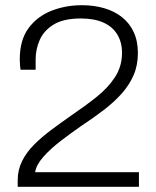

<svg xmlns="http://www.w3.org/2000/svg" viewBox="-20 -718 600 738"><path d="M48 0V-25Q48 -65 65 -99Q82 -133 111 -162Q140 -191 175.5 -217.5Q211 -244 248 -270Q304 -308 349.5 -344Q395 -380 422 -421.5Q449 -463 449 -515Q449 -556 430.5 -586Q412 -616 377 -631.5Q342 -647 291 -647Q224 -647 186 -623.5Q148 -600 132.5 -564Q117 -528 117 -491V-450H59Q58 -455 57 -466Q56 -477 56 -490Q56 -564 89.5 -609.5Q123 -655 177.5 -676.5Q232 -698 295 -698Q341 -698 380.5 -686.5Q420 -675 449 -652Q478 -629 494 -594.5Q510 -560 510 -514Q510 -467 493.5 -429Q477 -391 447.5 -358Q418 -325 378 -294.5Q338 -264 291 -233Q252 -206 213 -176Q174 -146 146.5 -115Q119 -84 115 -56H514V0Z"/></svg>

Font: Archivo SemiBold ExtraLight
Style: Regular
Weight: 250
Version: Version 2.001